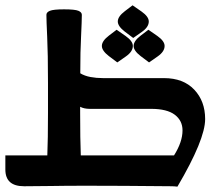

<svg xmlns="http://www.w3.org/2000/svg" viewBox="-20 -697 835 717"><path d="M418 -463.9 386.2 -487.8Q360.4 -507.8 360.4 -525.4Q360.4 -543.9 386.7 -564L415.5 -585.9L449.2 -562.5Q476.1 -543.5 476.1 -525.4Q476.1 -504.4 450.2 -486.3ZM536.6 -463.9 504.9 -487.8Q479 -507.8 479 -525.4Q479 -543.9 505.4 -564L534.2 -585.9L567.9 -562.5Q594.7 -543.5 594.7 -525.4Q594.7 -504.4 568.8 -486.3ZM477.5 -555.2 445.8 -579.1Q419.9 -599.1 419.9 -616.7Q419.9 -635.3 446.3 -655.3L475.1 -677.2L508.8 -653.8Q535.6 -634.8 535.6 -616.7Q535.6 -595.7 509.3 -577.6ZM281.7 -116.7H629.9Q661.6 -167 661.6 -210Q661.6 -246.6 632.6 -268.6Q603.5 -290.5 544.4 -290.5H315.4Q293.5 -290.5 279.3 -298.3V-275.4Q279.3 -176.3 281.7 -116.7ZM171.4 -2.4 73.2 -1.5H69.8Q0 -1.5 0 -64V-116.7H156.7Q159.2 -176.3 159.2 -275.4V-386.7Q159.2 -498 156.2 -559.6Q153.3 -621.1 153.3 -641.6Q153.3 -651.4 166.5 -656.7Q179.7 -662.1 219.2 -662.1Q259.8 -662.1 272.7 -656.7Q285.6 -651.4 285.6 -641.6Q285.6 -621.1 282.7 -559.6Q279.8 -508.3 279.8 -423.3Q295.9 -413.6 317.9 -409.4Q339.8 -405.3 364.7 -405.3H592.3Q664.6 -405.3 705.3 -362.3Q746.1 -319.3 746.1 -252.4Q746.1 -175.8 642.6 0Q629.9 -1.5 619.1 -1.5Q426.8 -3.4 304.2 -3.4Q222.2 -3.4 171.4 -2.4Z"/></svg>

Font: ALMAS
Style: Bold
Weight: 700
Designer: ALMAS Font/ by Husham Jawad Kadhim, derived from the Bainsely font by/ Paul James MIller
Foundry: High-Logic / Made with FontCreator
Version: Version 1.411;September 19, 2021;FontCreator 14.0.0.2814 32-